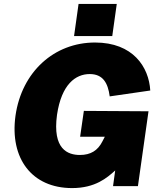

<svg xmlns="http://www.w3.org/2000/svg" viewBox="-20 -950 825 980"><path d="M576 -930H381L358 -766H553ZM348 10C467 10 527 -43 568 -80L557 0H684L738 -382L408 -384L389 -252H515L502 -227C479 -182 443 -159 388 -159C326 -159 247 -188 271 -364C294 -520 366 -572 438 -572C505 -572 531 -527 540 -458L747 -488C740 -608 659 -733 465 -733C257 -733 91 -584 59 -359C29 -141 143 10 348 10Z"/></svg>

Font: United Sans Black
Style: Italic
Weight: 900
Italic angle: -8°
Designer: Pablo Impallari, Rodrigo Fuenzalida (Modified by Dan O. Williams)
Version: Version 1.000;PS 001.000;hotconv 1.0.88;makeotf.lib2.5.64775